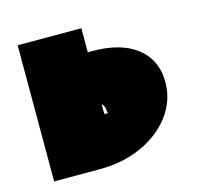

<svg xmlns="http://www.w3.org/2000/svg" viewBox="-73 -515 623 594"><g transform="rotate(-15 238.5 -218.0)"><path d="M443 -208Q443 -150 408 -102.5Q373 -55 312.5 -27.5Q252 0 179 0H31V-436H235V-359H250Q341 -359 392 -319Q443 -279 443 -208ZM247 -161Q245 -164 245 -166Q245 -184 235 -193V-161Z"/></g></svg>

Font: Ysabeau Black
Style: Regular
Weight: 900
Designer: Christian Thalmann (Catharsis Fonts)
Version: Version 0.003